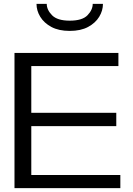

<svg xmlns="http://www.w3.org/2000/svg" viewBox="-20 -974 687 994"><path d="M55 0V-700H593V-632H142V-390H582V-321H142V-68H603V0ZM513 -954Q513 -919 493.5 -887Q474 -855 436 -834.5Q398 -814 341 -814Q284 -814 246 -834.5Q208 -855 188.5 -887Q169 -919 169 -954H222Q222 -923 249.5 -895Q277 -867 341 -867Q406 -867 433 -895Q460 -923 460 -954Z"/></svg>

Font: Panamera Medium
Style: Regular
Weight: 500
Designer: Bastien Sozeau
Foundry: NBR — Bastien Sozeau
Version: Version 3.002; ttfautohint (v1.8.4.7-5d5b);gftools[0.9.33]